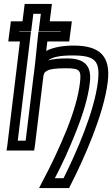

<svg xmlns="http://www.w3.org/2000/svg" viewBox="-20 -738 569 973"><path d="M385 -317C377 -251 355 -173 317 -78C278 17 238 102 196 180L178 215H215H313H330L338 199C404 70 506 -157 526 -323C542 -454 486 -507 353 -507C297 -507 249 -498 214 -480L220 -528H306H331L334 -553L341 -605L344 -630H319H232L240 -693L243 -718H218H130H105L102 -693L94 -630H60H35L32 -605L25 -553L22 -528H47H81L17 0L13 25H38H128H153L157 0L199 -345C201 -365 205 -372 218 -379C232 -388 261 -392 313 -392C385 -392 393 -383 385 -317ZM151 -359C150 -354 149 -350 149 -345L110 -25H70L134 -553L137 -578H112H78L79 -580H113H138L141 -605L149 -668H187L179 -605L176 -580H201H288L287 -578H200H175L172 -553L158 -418L151 -359ZM435 -317C446 -404 411 -442 319 -442C281 -442 248 -439 224 -432C246 -449 284 -457 347 -457C462 -457 489 -431 476 -323C458 -172 367 36 302 165H258C295 95 330 18 363 -65C402 -162 427 -247 435 -317Z"/></svg>

Font: Gamestation Display Outline
Style: Italic
Weight: 400
Designer: Jonas Hecksher
Foundry: Jonas Hecksher, Playtypeª, e-types AS
Version: Version 1.003